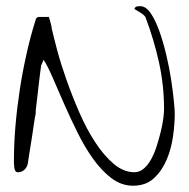

<svg xmlns="http://www.w3.org/2000/svg" viewBox="-20 -591 602 612"><path d="M111.3 -382.8Q111.3 -382.8 108.9 -366.2Q106.4 -349.6 104 -326.2Q101.6 -302.7 98.6 -278.8Q95.7 -254.9 93.8 -238.3V-229.5Q91.8 -220.7 88.4 -197.8Q85 -174.8 81.1 -148.9Q77.1 -123 73.2 -100.1Q69.3 -77.1 68.4 -68.4Q65.4 -56.6 57.1 -49.3Q48.8 -42 37.1 -42Q31.2 -42 28.8 -46.4Q26.4 -50.8 25.4 -57.6Q24.4 -64.5 24.4 -70.8Q24.4 -77.1 24.4 -80.1Q24.4 -132.8 29.3 -189.9Q34.2 -247.1 43 -304.7Q51.8 -362.3 64.5 -418.9Q77.1 -475.6 93.8 -528.3Q94.7 -533.2 98.1 -535.2Q101.6 -537.1 106 -537.1Q110.4 -537.1 114.7 -537.1Q119.1 -537.1 121.1 -537.1Q123 -537.1 125.5 -537.1Q127.9 -537.1 129.9 -537.1H135.7Q135.7 -537.1 137.2 -532.7Q138.7 -528.3 140.1 -522.5Q141.6 -516.6 143.1 -511.2Q144.5 -505.9 144.5 -502Q150.4 -475.6 162.1 -431.6Q173.8 -387.7 191.9 -336.4Q210 -285.2 232.9 -232.4Q255.9 -179.7 283.7 -137.2Q311.5 -94.7 342.8 -68.4Q374 -42 408.2 -42Q424.8 -42 438.5 -53.7Q452.1 -65.4 462.4 -84.5Q472.7 -103.5 480 -127Q487.3 -150.4 492.7 -172.4Q498 -194.3 500.5 -213.4Q502.9 -232.4 502.9 -242.2Q502.9 -319.3 486.8 -392.1Q470.7 -464.8 443.4 -537.1Q437.5 -544.9 425.8 -551.8Q414.1 -558.6 408.2 -562.5Q411.1 -569.3 416 -570.3Q420.9 -571.3 426.8 -571.3Q445.3 -571.3 460.4 -548.8Q475.6 -526.4 487.8 -492.2Q500 -458 509.8 -417Q519.5 -376 525.4 -337.9Q531.2 -299.8 534.2 -269.5Q537.1 -239.3 537.1 -228.5Q537.1 -197.3 531.7 -157.7Q526.4 -118.2 511.7 -83Q497.1 -47.9 471.2 -23.4Q445.3 1 404.3 1Q367.2 1 335.4 -22.9Q303.7 -46.9 276.9 -84.5Q250 -122.1 227.1 -168.5Q204.1 -214.8 184.6 -259.3Q165 -303.7 148.9 -341.3Q132.8 -378.9 119.1 -400.4Z"/></svg>

Font: Zeyada
Style: Regular
Weight: 400
Version: Version 1.002 2010